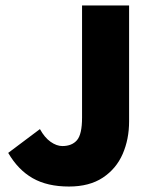

<svg xmlns="http://www.w3.org/2000/svg" viewBox="-20 -670 560 702"><path d="M232 12Q153 12 99.5 -18.5Q46 -49 10 -111L126 -198Q143 -167 165 -151.5Q187 -136 208 -136Q243 -136 261.5 -157.5Q280 -179 280 -240V-650H452V-226Q452 -161 428.5 -107Q405 -53 356 -20.5Q307 12 232 12Z"/></svg>

Font: Assistant ExtraLight ExtraBold
Style: Regular
Weight: 800
Version: Version 3.000